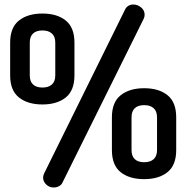

<svg xmlns="http://www.w3.org/2000/svg" viewBox="-20 -791 827 851"><path d="M25 -457V-602Q25 -669 64 -700Q103 -731 168 -731Q233 -731 271.5 -700Q310 -669 310 -602V-457Q310 -390 271.5 -359Q233 -328 168 -328Q103 -328 64 -359Q25 -390 25 -457ZM168 -656Q141 -656 126.5 -642.5Q112 -629 112 -602V-457Q112 -430 126.5 -416.5Q141 -403 168 -403Q195 -403 210 -416.5Q225 -430 225 -457V-602Q225 -629 210 -642.5Q195 -656 168 -656ZM476 -126V-271Q476 -338 515 -369Q554 -400 619 -400Q684 -400 722.5 -369Q761 -338 761 -271V-126Q761 -59 722.5 -28Q684 3 619 3Q553 3 514.5 -28Q476 -59 476 -126ZM619 -325Q592 -325 577.5 -311.5Q563 -298 563 -271V-126Q563 -99 577.5 -85.5Q592 -72 619 -72Q646 -72 661 -85.5Q676 -99 676 -126V-271Q676 -298 661 -311.5Q646 -325 619 -325ZM621 -726Q621 -716 617 -708L257 18Q253 28 242 34Q231 40 218 40Q198 40 184.5 26.5Q171 13 171 -4Q171 -11 175 -21L535 -750Q540 -760 549.5 -765.5Q559 -771 571 -771Q590 -771 605.5 -758Q621 -745 621 -726Z"/></svg>

Font: Dosis
Style: Regular
Weight: 400
Designer: Edgar Tolentino, Pablo Impallari, Igino Marini
Foundry: Edgar Tolentino, Pablo Impallari, Igino Marini
Version: Version 1.007;Glyphs 3.1.1 (3134)